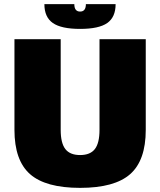

<svg xmlns="http://www.w3.org/2000/svg" viewBox="-20 -890 776 930"><path d="M50 -261V-700H274V-261Q274 -197 296.5 -168Q319 -139 368 -139Q417 -139 439.5 -168Q462 -197 462 -261V-700H686V-261Q686 -113 610.5 -46.5Q535 20 368 20Q201 20 125.5 -46.5Q50 -113 50 -261ZM540 -870Q540 -807 499.5 -778.5Q459 -750 368 -750Q277 -750 236 -778.5Q195 -807 195 -870H340Q340 -834 368 -834Q396 -834 396 -870Z"/></svg>

Font: Fivo Sans Black
Style: Regular
Weight: 900
Designer: Alexander Slobzheninov
Foundry: Alexander Slobzheninov
Version: 1.0